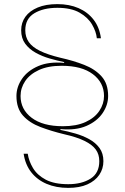

<svg xmlns="http://www.w3.org/2000/svg" viewBox="-20 -767 606 934"><path d="M83 -620Q83 -657 103.5 -685.5Q124 -714 163.5 -730.5Q203 -747 259 -747Q317 -747 362 -727.5Q407 -708 435.5 -671Q464 -634 471 -581H451Q448 -613 428 -647.5Q408 -682 367 -705.5Q326 -729 259 -729Q191 -729 147 -702.5Q103 -676 103 -620Q103 -587 120 -562.5Q137 -538 174.5 -519.5Q212 -501 274 -486Q337 -472 389.5 -451.5Q442 -431 474 -395.5Q506 -360 506 -300Q506 -256 479 -216.5Q452 -177 400.5 -154.5Q349 -132 274 -139V-135Q310 -128 346.5 -117.5Q383 -107 414 -90Q445 -73 464 -47Q483 -21 483 17Q483 54 463 83.5Q443 113 405 130Q367 147 312 147Q253 147 207 127.5Q161 108 132 71Q103 34 95 -19H115Q120 16 140.5 50.5Q161 85 202.5 107Q244 129 312 129Q378 129 420.5 102Q463 75 463 17Q463 -16 446 -39.5Q429 -63 391.5 -81.5Q354 -100 292 -114Q230 -129 177 -149Q124 -169 92 -204.5Q60 -240 60 -300Q60 -344 87 -383.5Q114 -423 166 -445.5Q218 -468 292 -461V-465Q258 -472 221.5 -482.5Q185 -493 153.5 -510.5Q122 -528 102.5 -554.5Q83 -581 83 -620ZM486 -300Q486 -365 432 -406Q378 -447 280 -447Q214 -447 169.5 -426.5Q125 -406 102.5 -372.5Q80 -339 80 -300Q80 -235 134 -194Q188 -153 286 -153Q352 -153 396.5 -173.5Q441 -194 463.5 -228Q486 -262 486 -300Z"/></svg>

Font: Poppins Devanagari Thin
Style: Regular
Weight: 100
Designer: Ninad Kale (Devanagari), Jonny Pinhorn (Latin)
Foundry: Indian Type Foundry
Version: 4.005